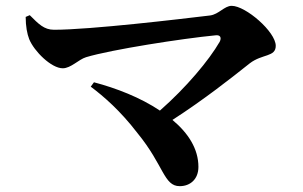

<svg xmlns="http://www.w3.org/2000/svg" viewBox="-20 -671 1040 658"><path d="M302 -389 291 -374C335 -341 392 -292 451 -215C542 -104 541 -33 596 -33C632 -33 660 -57 660 -99C660 -161 625 -215 571 -260C681 -331 773 -404 836 -454C879 -487 925 -475 925 -514C925 -562 822 -651 774 -651C749 -651 730 -622 700 -618C600 -606 290 -569 165 -569C131 -569 112 -589 82 -619L68 -613C68 -581 73 -555 80 -537C97 -495 156 -437 195 -437C223 -437 249 -467 275 -475C361 -501 605 -539 719 -550C735 -552 740 -542 733 -528C696 -464 618 -371 528 -292C461 -337 378 -369 302 -389Z"/></svg>

Font: Noto Serif CJK HK
Style: Bold
Weight: 700
Designer: Ryoko NISHIZUKA 西塚涼子 (kana & ideographs); Frank Grießhammer (Latin, Greek & Cyrillic); Wenlong ZHANG 张文龙 (bopomofo); San
Foundry: Adobe
Version: Version 2.001;hotconv 1.1.0;makeotfexe 2.6.0